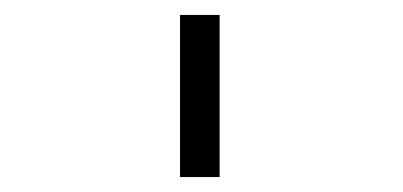

<svg xmlns="http://www.w3.org/2000/svg" viewBox="-20 -700 540 257"><path d="M221 -463V-680H274V-463Z"/></svg>

Font: Lekton
Style: Regular
Weight: 400
Designer: Paolo Mazzetti, Luciano Perondi, Raffaele Flato, Elena Papassissa, Emilio Macchia, Michela Povoleri, Tobias Seemiller, R
Version: Version 34.000